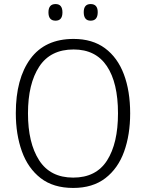

<svg xmlns="http://www.w3.org/2000/svg" viewBox="-20 -917 721 947"><path d="M622 -358Q622 -252 592 -169Q562 -86 499.5 -38Q437 10 341 10Q243 10 180.5 -38.5Q118 -87 88 -170.5Q58 -254 58 -359Q58 -529 130 -627Q202 -725 343 -725Q436 -725 498 -679Q560 -633 591 -550.5Q622 -468 622 -358ZM118 -358Q118 -212 173 -126.5Q228 -41 341 -41Q454 -41 508 -125.5Q562 -210 562 -358Q562 -509 507 -591Q452 -673 343 -673Q229 -673 173.5 -588.5Q118 -504 118 -358ZM219 -856Q219 -897 254 -897Q288 -897 288 -856Q288 -815 254 -815Q219 -815 219 -856ZM393 -857Q393 -897 427 -897Q462 -897 462 -857Q462 -815 427 -815Q393 -815 393 -857Z"/></svg>

Font: Noto Sans Myanmar UI SemiCondensed Light
Style: Regular
Weight: 300
Width: 4
Designer: Monotype Design Team
Foundry: Monotype Imaging Inc.
Version: Version 2.103; ttfautohint (v1.8.4.7-5d5b)